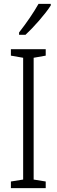

<svg xmlns="http://www.w3.org/2000/svg" viewBox="-20 -967 291 987"><path d="M241 -939V-947H178C150 -898 119 -853 78 -800V-788H111C151 -825 212 -893 241 -939ZM215 0V-34L153 -44V-670L215 -681V-714H36V-681L99 -670V-44L36 -34V0Z"/></svg>

Font: Noto Sans Georgian ExtraCondensed Light
Style: Regular
Weight: 300
Width: 2
Designer: Monotype Design Team, Akaki Razmadze
Foundry: Google LLC
Version: Version 2.005